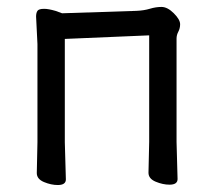

<svg xmlns="http://www.w3.org/2000/svg" viewBox="-20 -512 617 548"><path d="M145 16.1Q126 16.1 105.5 7.6Q85 -1 85 -18.1L86.9 -106V-386.2L83 -464.8Q83 -475.1 86.9 -481Q90.8 -486.8 106 -486.8Q118.2 -486.8 138.2 -481L157.2 -474.1L369.1 -481Q391.1 -481.9 408 -487.1Q424.8 -492.2 440.9 -492.2Q458 -492.2 476.1 -474.1Q494.1 -456.1 494.1 -442.9Q494.1 -431.2 489 -421.6Q483.9 -412.1 483.9 -401.9V-106.9L486.8 -1Q486.8 15.1 463.9 15.1Q444.8 15.1 424.3 6.6Q403.8 -2 403.8 -19L405.8 -106.9V-411.1L165 -400.9V-106L168 0Q168 16.1 145 16.1Z"/></svg>

Font: LXGW WenKai Screen
Style: Regular
Weight: 400
Designer: LXGW / Fontworks Inc.
Foundry: LXGW / Fontworks Inc.
Version: Version 1.510;January 18,2025